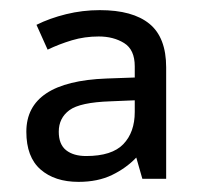

<svg xmlns="http://www.w3.org/2000/svg" viewBox="-20 -742 397 379"><path d="M177 -722Q242 -722 275 -695Q308 -668 308 -609V-389H261L249 -431Q229 -410 201 -396.5Q173 -383 135 -383Q88 -383 60 -407.5Q32 -432 32 -482Q32 -581 190 -587L246 -589V-611Q246 -644 225 -657Q204 -670 175 -670Q147 -670 122 -662.5Q97 -655 74 -644L52 -693Q78 -706 110.5 -714Q143 -722 177 -722ZM198 -542Q138 -540 117 -524.5Q96 -509 96 -482Q96 -457 110.5 -445.5Q125 -434 150 -434Q201 -434 223.5 -457.5Q246 -481 246 -521V-544Z"/></svg>

Font: Noto Sans Sharada
Style: Regular
Weight: 400
Designer: Monotype Design Team
Foundry: Monotype Imaging Inc.
Version: Version 2.006; ttfautohint (v1.8.4.7-5d5b)